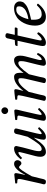

<svg xmlns="http://www.w3.org/2000/svg" viewBox="1000 -1658 668 2707"><g transform="rotate(-90 1333.5 -304.0)"><path d="M221.2 -285.2 225.1 -284.2Q258.3 -355 299.1 -397Q339.8 -439 377 -439Q402.8 -439 416 -424.6Q429.2 -410.2 429.2 -392.1Q429.2 -371.1 416 -353.5Q402.8 -335.9 383.8 -335.9Q367.7 -335.9 350.1 -356.9Q340.3 -369.1 329.1 -369.1Q301.3 -369.1 202.1 -189L172.9 -71.8Q170.9 -64.5 167.7 -48.8Q164.6 -33.2 162.4 -25.6Q160.2 -18.1 155.5 -8.3Q150.9 1.5 144 5.6Q137.2 9.8 127 9.8Q88.9 9.8 88.9 -17.1Q88.9 -23.9 91.1 -32.5Q93.3 -41 96.7 -52.7Q100.1 -64.5 101.6 -71.8L157.2 -320.8Q164.1 -348.6 164.1 -372.1Q164.1 -390.1 146 -392.1L106 -395Q94.7 -411.1 105 -422.9Q207 -436 225.1 -436Q246.6 -436 246.6 -411.1Q246.6 -397 229.5 -320.3Z M862.8 -352.1 807.1 -124Q795.9 -76.2 795.9 -66.9Q795.9 -49.8 806.2 -49.8Q814 -49.8 833 -64.5Q852.1 -79.1 871.1 -100.1Q888.2 -100.1 894 -83Q820.8 9.8 754.9 9.8Q717.8 9.8 717.8 -22.9Q717.8 -55.2 734.9 -115.2L746.1 -153.8L743.2 -155.8Q682.1 -66.9 640.1 -28.6Q598.1 9.8 543.9 9.8Q515.1 9.8 496.1 -10Q477.1 -29.8 477.1 -69.8Q477.1 -99.6 486.8 -137.2L530.8 -305.2Q543.9 -353 543.9 -361.8Q543.9 -378.9 533.7 -378.9Q525.9 -378.9 504.4 -364.5Q482.9 -350.1 464.8 -329.1Q447.8 -329.1 441.9 -346.2Q515.1 -439 592.8 -439Q628.9 -439 628.9 -405.8Q628.9 -397.9 607.9 -314L564.9 -150.9Q556.2 -115.7 556.2 -86.9Q556.2 -49.8 585.9 -49.8Q621.1 -49.8 659.4 -95.9Q697.8 -142.1 758.8 -247.1L788.1 -356.9Q790 -364.7 793.9 -384.8Q797.9 -404.8 800.3 -413.3Q802.7 -421.9 811.8 -430.4Q820.8 -439 834 -439Q876 -439 876 -412.1Q876 -407.2 873.5 -396Q871.1 -384.8 867.4 -371.3Q863.8 -357.9 862.8 -352.1Z M1093.5 -535.9Q1079.1 -549.8 1079.1 -569.8Q1079.1 -589.8 1093.5 -604Q1107.9 -618.2 1127 -618.2Q1146 -618.2 1160.4 -604Q1174.8 -589.8 1174.8 -569.8Q1174.8 -549.8 1160.4 -535.9Q1146 -522 1127 -522Q1107.9 -522 1093.5 -535.9ZM1123 -320.3 1078.1 -124Q1066.9 -76.2 1066.9 -66.9Q1066.9 -49.8 1077.1 -49.8Q1085 -49.8 1104 -64.5Q1123 -79.1 1142.1 -100.1Q1159.2 -100.1 1165 -83Q1091.8 9.8 1025.9 9.8Q984.9 9.8 984.9 -22.9Q984.9 -37.1 1002 -115.2L1048.8 -320.8Q1057.6 -358.9 1058.1 -372.1Q1058.1 -390.1 1040 -392.1L1000 -395Q988.8 -411.1 999 -422.9Q1101.1 -436 1123 -436Q1143.6 -436 1143.6 -415Q1143.6 -407.2 1140.9 -394Q1138.2 -380.9 1131.8 -355.7Q1125.5 -330.6 1123 -320.3Z M1335.9 -320.8Q1344.7 -362.8 1344.7 -372.1Q1344.7 -390.1 1326.7 -392.1L1286.6 -395Q1275.4 -411.1 1285.6 -422.9Q1387.7 -436 1409.7 -436Q1430.2 -436 1430.2 -415Q1430.2 -407.2 1427.2 -393.8Q1424.3 -380.4 1417.7 -356Q1411.1 -331.5 1408.2 -320.3L1405.8 -311L1407.7 -310.1Q1507.8 -439 1604 -439Q1662.1 -439 1661.6 -352.1Q1661.6 -326.2 1657.7 -305.2Q1710.9 -371.1 1752.4 -405Q1793.9 -439 1841.8 -439Q1867.7 -439 1885.3 -417.5Q1902.8 -396 1902.8 -352.1Q1902.8 -316.9 1892.6 -278.8L1845.7 -101.1Q1840.8 -82 1840.8 -61Q1840.8 -49.8 1847.7 -49.8Q1876.5 -49.8 1918 -115.2Q1937 -115.2 1939.9 -101.1Q1894 9.8 1792 9.8Q1780.8 9.8 1770.5 0.2Q1760.3 -9.3 1760.3 -23.4Q1760.3 -42.5 1777.8 -113.8L1816.9 -271Q1825.7 -306.2 1825.7 -341.8Q1825.7 -362.8 1818.8 -370.8Q1812 -378.9 1796.9 -378.9Q1772 -378.9 1736.8 -346.4Q1701.7 -314 1640.6 -229L1602.5 -71.8Q1601.1 -64.5 1598.4 -49.3Q1595.7 -34.2 1593.5 -26.1Q1591.3 -18.1 1586.9 -8.3Q1582.5 1.5 1575.2 5.6Q1567.9 9.8 1556.6 9.8Q1515.6 9.8 1516.1 -17.1Q1516.1 -18.6 1528.8 -71.8L1576.7 -274.9Q1584.5 -310.1 1585 -341.8Q1585 -363.8 1579.3 -371.3Q1573.7 -378.9 1558.6 -378.9Q1493.7 -378.9 1392.6 -232.9L1352.5 -71.8Q1350.6 -64 1347.9 -49.3Q1345.2 -34.7 1343 -26.4Q1340.8 -18.1 1336.7 -8.5Q1332.5 1 1325.2 5.4Q1317.9 9.8 1306.6 9.8Q1265.6 9.8 1266.1 -17.1Q1266.1 -19 1278.8 -71.8Z M2122.6 -429.2 2135.7 -479Q2137.7 -486.8 2141.1 -506.3Q2144.5 -525.9 2147.5 -534.9Q2150.4 -543.9 2158.4 -552.5Q2166.5 -561 2179.7 -561Q2219.7 -561 2219.7 -534.2Q2219.7 -532.2 2206.5 -474.1L2196.3 -429.2H2295.4Q2303.2 -423.3 2298.8 -408.7Q2294.4 -394 2285.6 -390.1H2187.5L2128.4 -127Q2117.2 -78.1 2117.4 -64Q2117.7 -49.8 2130.4 -49.8Q2155.3 -49.8 2210.4 -111.8Q2228.5 -111.8 2232.4 -92.8Q2207.5 -47.9 2165 -19Q2122.6 9.8 2087.4 9.8Q2062.5 9.8 2050.5 0Q2038.6 -9.8 2038.6 -36.1Q2038.6 -56.2 2052.7 -118.2L2113.3 -390.1H2043.5Q2037.6 -390.1 2037.6 -392.1Q2037.6 -397 2041.5 -409.2Q2045.4 -425.3 2069.3 -425.8Z M2598.1 -370.1Q2598.1 -392.1 2587.2 -400.1Q2576.2 -408.2 2549.3 -408.2Q2460 -408.2 2417 -237.3Q2449.2 -241.2 2478 -249.8Q2506.8 -258.3 2535.4 -273.2Q2564 -288.1 2581.1 -313.2Q2598.1 -338.4 2598.1 -370.1ZM2410.2 -199.2Q2409.2 -191.4 2409.2 -165Q2409.2 -101.1 2428.7 -75.4Q2448.2 -49.8 2485.1 -49.8Q2522 -49.8 2547.1 -62.5Q2572.3 -75.2 2613.3 -117.2Q2629.4 -117.2 2636.2 -101.1Q2550.3 9.8 2449.2 9.8Q2389.2 9.8 2357.7 -32.7Q2326.2 -75.2 2326.2 -142.1Q2326.2 -181.2 2334.7 -221.7Q2343.3 -262.2 2362.8 -301.5Q2382.3 -340.8 2410.2 -370.8Q2438 -400.9 2480 -419.9Q2522 -439 2572.3 -439Q2620.1 -439 2643.6 -414.6Q2667 -390.1 2667 -365.2Q2667 -352.1 2666.5 -345.9Q2666 -339.8 2661.6 -325Q2657.2 -310.1 2648.2 -299.6Q2639.2 -289.1 2620.6 -273.9Q2602.1 -258.8 2575.7 -247.3Q2549.3 -235.8 2506.8 -223.1Q2464.4 -210.4 2410.2 -199.2Z"/></g></svg>

Font: Linux Libertine
Style: Italic
Weight: 400
Italic angle: -12°
Designer: Philipp H. Poll
Foundry: Philipp H. Poll
Version: Version 5.1.6 ; ttfautohint (v0.9)